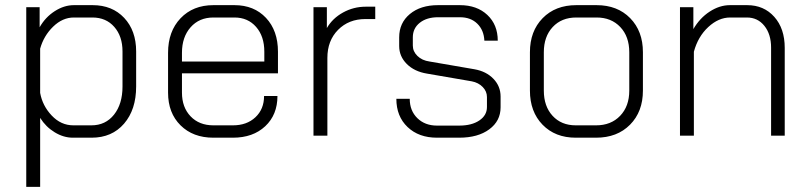

<svg xmlns="http://www.w3.org/2000/svg" viewBox="-20 -527 3145 746"><path d="M82 -499H134V-421Q156 -460 192.5 -483.5Q229 -507 267 -507H340Q416 -507 462.5 -457.5Q509 -408 509 -327V-191Q509 -101 462 -46.5Q415 8 336 8H263Q227 8 192.5 -13Q158 -34 136 -69V199H82ZM335 -40Q390 -40 423 -81.5Q456 -123 456 -191V-327Q456 -386 424 -422.5Q392 -459 339 -459H267Q223 -459 186.5 -423.5Q150 -388 136 -338V-166Q145 -116 181 -78Q217 -40 265 -40Z M633 -167V-322Q633 -405 681.5 -456Q730 -507 809 -507H891Q967 -507 1013.5 -457.5Q1060 -408 1060 -326V-242H687V-167Q687 -110 720.5 -75Q754 -40 809 -40H885Q939 -40 972.5 -71.5Q1006 -103 1006 -154H1058Q1058 -81 1010.5 -36.5Q963 8 885 8H809Q730 8 681.5 -40Q633 -88 633 -167ZM1007 -288V-326Q1007 -386 975 -422.5Q943 -459 891 -459H809Q754 -459 720.5 -421Q687 -383 687 -322V-288Z M1198 -499H1250V-418Q1272 -456 1313 -478.5Q1354 -501 1401 -501H1438V-453H1400Q1335 -453 1293.5 -411Q1252 -369 1252 -302V0H1198Z M1520 -143H1572Q1572 -97 1601.5 -68Q1631 -39 1678 -39H1764Q1813 -39 1842.5 -59Q1872 -79 1872 -111V-150Q1872 -172 1855.5 -189Q1839 -206 1813 -211L1639 -241Q1590 -249 1560.5 -278.5Q1531 -308 1531 -348V-382Q1531 -438 1572.5 -472.5Q1614 -507 1682 -507H1767Q1833 -507 1873.5 -469Q1914 -431 1914 -369H1862Q1860 -410 1834.5 -435Q1809 -460 1767 -460H1682Q1638 -460 1611 -438.5Q1584 -417 1584 -382V-350Q1584 -327 1602 -309.5Q1620 -292 1649 -288L1823 -258Q1869 -250 1897 -221Q1925 -192 1925 -152V-110Q1925 -57 1881 -24.5Q1837 8 1764 8H1678Q1607 8 1563.5 -33.5Q1520 -75 1520 -143Z M2039 -175V-324Q2039 -406 2088.5 -456.5Q2138 -507 2219 -507H2298Q2379 -507 2428.5 -456.5Q2478 -406 2478 -324V-175Q2478 -93 2428 -42.5Q2378 8 2296 8H2217Q2137 8 2088 -42.5Q2039 -93 2039 -175ZM2296 -40Q2354 -40 2389.5 -77Q2425 -114 2425 -175V-324Q2425 -385 2390 -422Q2355 -459 2298 -459H2219Q2162 -459 2127.5 -422Q2093 -385 2093 -324V-175Q2093 -114 2127 -77Q2161 -40 2217 -40Z M2622 -499H2674V-414Q2699 -457 2737.5 -482Q2776 -507 2816 -507H2883Q2948 -507 2988.5 -461.5Q3029 -416 3029 -341V0H2976V-342Q2976 -394 2950 -426.5Q2924 -459 2882 -459H2817Q2772 -459 2732 -422Q2692 -385 2676 -326V0H2622Z"/></svg>

Font: Bai Jamjuree Light
Style: Regular
Weight: 300
Designer: Katatrad Aksorn Co.,Ltd.
Foundry: Cadson Demak Co.,Ltd.
Version: Version 1.000; ttfautohint (v1.6)